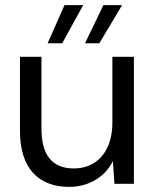

<svg xmlns="http://www.w3.org/2000/svg" viewBox="-20 -718 612 750"><path d="M250 12C326 12 390 -26 421 -89L427 0H503V-496H419V-239C419 -124 356 -60 269 -60C184 -60 142 -112 142 -215V-496H58V-206C58 -58 133 12 250 12ZM368 -549 457 -698H384L312 -549ZM223 -549 305 -698H232L166 -549Z"/></svg>

Font: Rootstock Sans Body
Style: Regular
Weight: 400
Designer: Colophon Foundry, Jonny Pinhorn
Foundry: Colophon Foundry
Version: Version 1.200;FEAKit 1.0